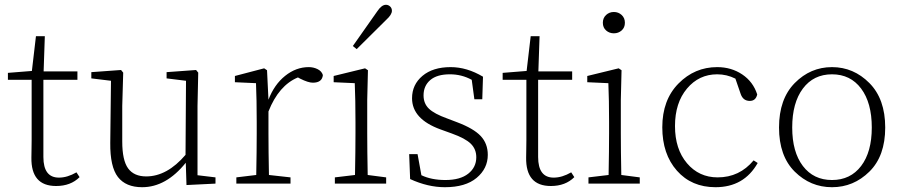

<svg xmlns="http://www.w3.org/2000/svg" viewBox="-20 -766 3762 801"><path d="M299 -47 312 -27Q275 10 214 10Q109 10 111 -109Q111 -118 111.5 -141Q112 -164 112 -181V-433H13V-462L113 -470L130 -615H167L162 -468H303V-433H161V-111Q161 -25 226 -25Q261 -25 299 -47Z M804 -35 879 -26V0L758 6L755 -87Q673 15 573 15Q505 15 472 -27.5Q439 -70 440 -170L443 -429L361 -439V-465L485 -474L494 -463L490 -324V-176Q490 -97 514.5 -63.5Q539 -30 590 -30Q677 -30 754 -120L756 -429L675 -439V-465L798 -474L807 -463L804 -324Z M1094 -473 1100 -350Q1124 -413 1169.5 -449.5Q1215 -486 1268 -486Q1288 -486 1305 -477.5Q1322 -469 1327 -453Q1324 -421 1285 -421Q1266 -421 1232 -438L1223 -443Q1143 -410 1100 -301V-210Q1100 -138 1102 -36L1192 -26V0H966V-26L1049 -36Q1051 -138 1051 -210V-257Q1051 -350 1048 -419L960 -423V-449L1082 -481Z M1512 -349V-210Q1512 -138 1514 -36L1591 -26V0H1377V-26L1461 -36Q1463 -138 1463 -210V-257Q1463 -350 1460 -419L1372 -423V-449L1503 -481L1515 -473ZM1452 -574 1554 -719Q1572 -746 1590 -746Q1600 -746 1607.5 -739Q1615 -732 1615 -721Q1615 -705 1592 -684L1468 -561Z M1845 -272 1887 -256Q1956 -230 1985.5 -198.5Q2015 -167 2015 -120Q2015 -63 1968.5 -24Q1922 15 1836 15Q1765 15 1691 -19L1687 -123H1722L1738 -35Q1780 -15 1838 -15Q1900 -15 1933.5 -41.5Q1967 -68 1967 -110Q1967 -144 1944 -166.5Q1921 -189 1865 -209L1818 -226Q1699 -269 1699 -356Q1699 -413 1742.5 -449.5Q1786 -486 1860 -486Q1928 -486 1995 -446L1992 -352H1959L1948 -433Q1906 -456 1857 -456Q1803 -456 1775 -432Q1747 -408 1747 -368Q1747 -334 1769.5 -312.5Q1792 -291 1845 -272Z M2363 -47 2376 -27Q2339 10 2278 10Q2173 10 2175 -109Q2175 -118 2175.5 -141Q2176 -164 2176 -181V-433H2077V-462L2177 -470L2194 -615H2231L2226 -468H2367V-433H2225V-111Q2225 -25 2290 -25Q2325 -25 2363 -47Z M2573.5 -639Q2560 -627 2541 -627Q2522 -627 2508.5 -639Q2495 -651 2495 -671Q2495 -691 2508.5 -703.5Q2522 -716 2541 -716Q2560 -716 2573.5 -703.5Q2587 -691 2587 -671Q2587 -651 2573.5 -639ZM2572 -36 2649 -26V0H2435V-26L2519 -36Q2521 -138 2521 -210V-257Q2521 -350 2518 -419L2430 -423V-449L2561 -481L2573 -473L2570 -349V-210Q2570 -138 2572 -36Z M3124 -97 3141 -86Q3084 15 2965 15Q2865 15 2804 -54Q2743 -123 2743 -235Q2743 -349 2810.5 -417.5Q2878 -486 2972 -486Q3031 -486 3076.5 -455.5Q3122 -425 3139 -372Q3133 -345 3108 -345Q3080 -345 3070 -374L3048 -438Q3012 -456 2972 -456Q2896 -456 2846 -396.5Q2796 -337 2796 -240Q2796 -144 2846 -85Q2896 -26 2974 -26Q3065 -26 3124 -97Z M3285 -234Q3285 -132 3329.5 -73.5Q3374 -15 3451 -15Q3528 -15 3572.5 -73.5Q3617 -132 3617 -234Q3617 -337 3572.5 -396.5Q3528 -456 3451 -456Q3374 -456 3329.5 -396.5Q3285 -337 3285 -234ZM3295.5 -419.5Q3361 -486 3451 -486Q3541 -486 3607 -419.5Q3673 -353 3673 -234Q3673 -115 3607 -50Q3541 15 3451 15Q3361 15 3295.5 -50Q3230 -115 3230 -234Q3230 -353 3295.5 -419.5Z"/></svg>

Font: TypoPRO Source Serif Pro
Style: Regular
Weight: 300
Designer: Frank Grießhammer
Foundry: Adobe Systems Incorporated
Version: Version 1.017;PS (version unavailable);hotconv 1.0.79;makeot